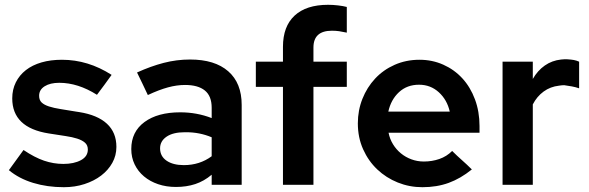

<svg xmlns="http://www.w3.org/2000/svg" viewBox="-20 -770 2454 800"><path d="M17 -61Q32 -82 47.5 -103Q63 -124 78 -145Q124 -114 163.5 -100.5Q203 -87 244 -87Q288 -87 317 -102.5Q346 -118 346 -147Q346 -165 334 -175.5Q322 -186 301.5 -192.5Q281 -199 254 -203Q227 -207 196 -212L183 -214Q31 -238 31 -360Q31 -397 46 -427Q61 -457 88 -478Q115 -499 153 -510Q191 -521 238 -521Q347 -521 445 -458Q430 -437 415 -416.5Q400 -396 384 -375Q305 -425 227 -425Q189 -425 166 -410.5Q143 -396 143 -371Q143 -353 153.5 -343Q164 -333 184 -326.5Q204 -320 232.5 -315.5Q261 -311 297 -305L310 -303Q386 -291 425.5 -254.5Q465 -218 465 -158Q465 -122 448 -91.5Q431 -61 401.5 -38.5Q372 -16 332 -3Q292 10 246 10Q177 10 118 -8Q59 -26 17 -61Z M713 9Q673 9 639 -2.5Q605 -14 580 -35Q555 -56 541 -85Q527 -114 527 -149Q527 -221 582 -261.5Q637 -302 731 -302Q800 -302 862 -278V-321Q862 -370 833.5 -393Q805 -416 751 -416Q717 -416 680 -406Q643 -396 596 -374Q585 -398 573.5 -421.5Q562 -445 551 -468Q608 -494 662 -508Q716 -522 772 -522Q875 -522 931 -473Q987 -424 987 -333V0H862V-42Q830 -15 793.5 -3Q757 9 713 9ZM647 -152Q647 -119 674 -100.5Q701 -82 746 -82Q812 -82 862 -119V-198Q812 -219 756 -219H750Q701 -219 674 -200.5Q647 -182 647 -152Z M1046 -513H1159V-575Q1159 -660 1207.5 -705Q1256 -750 1347 -750Q1367 -750 1388.5 -747.5Q1410 -745 1425 -741V-634Q1407 -638 1393 -640Q1379 -642 1363 -642Q1286 -642 1286 -572V-513H1425V-408H1286V0H1159V-408H1046Z M1946 -64Q1899 -26 1849.5 -8Q1800 10 1740 10Q1686 10 1637.5 -9.5Q1589 -29 1552 -64Q1515 -99 1493 -148Q1471 -197 1471 -256Q1471 -310 1490 -358Q1509 -406 1543 -442.5Q1577 -479 1624.5 -500Q1672 -521 1728 -521Q1781 -521 1827 -500.5Q1873 -480 1906.5 -443.5Q1940 -407 1959 -356Q1978 -305 1978 -245V-217H1599Q1604 -191 1617.5 -169Q1631 -147 1650.5 -131Q1670 -115 1694.5 -106Q1719 -97 1746 -97Q1780 -97 1810.5 -107.5Q1841 -118 1864 -141Q1884 -121 1905 -102.5Q1926 -84 1946 -64ZM1726 -417Q1676 -417 1642.5 -386Q1609 -355 1598 -305H1854Q1843 -354 1808.5 -385.5Q1774 -417 1726 -417Z M2074 0V-513H2200V-441Q2220 -476 2250 -497Q2280 -518 2318 -522Q2325 -523 2331 -523Q2337 -523 2343 -523Q2360 -522 2371 -520Q2382 -518 2393 -513V-402Q2379 -407 2362.5 -410Q2346 -413 2331 -415Q2326 -415 2320 -414.5Q2314 -414 2309 -413Q2273 -409 2245 -388.5Q2217 -368 2200 -335V0Z"/></svg>

Font: Rosa Sans SemiBold
Style: Regular
Weight: 600
Designer: Pentagram / MCKL
Foundry: Pentagram / MCKL
Version: Version 1.005;September 16, 2019;FontCreator 11.5.0.2425 64-